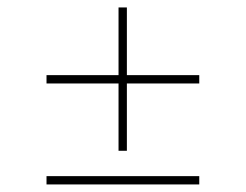

<svg xmlns="http://www.w3.org/2000/svg" viewBox="-20 -566 663 518"><path d="M105.5 -68.4V-90.8H517.6V-68.4ZM105.5 -340.8V-363.3H517.6V-340.8ZM299.8 -159.2V-545.9H322.3V-159.2Z"/></svg>

Font: Inter 18pt Thin
Style: Regular
Weight: 250
Designer: Rasmus Andersson
Foundry: rsms
Version: Version 4.001;git-66647c0bb